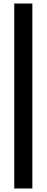

<svg xmlns="http://www.w3.org/2000/svg" viewBox="-20 -826 265 1092"><path d="M61 246V-806H164V246Z"/></svg>

Font: Space Grotesk Frontify Medium
Style: Regular
Weight: 500
Designer: Florian Karsten
Version: Version 2.000